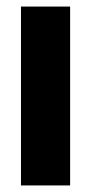

<svg xmlns="http://www.w3.org/2000/svg" viewBox="-20 -566 278 586"><path d="M44 0H194V-546H44Z"/></svg>

Font: Plus Jakarta Sans ExtraBold
Style: Regular
Weight: 800
Designer: Gumpita Rahayu
Foundry: Tokotype
Version: Version 2.004; ttfautohint (v1.8.3)